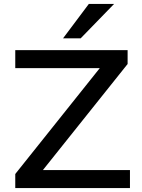

<svg xmlns="http://www.w3.org/2000/svg" viewBox="-20 -961 726 981"><path d="M58 0V-72L525 -657L536 -613H58V-705H632V-634L164 -48L153 -92H644V0ZM302 -765 434 -941H563L392 -765Z"/></svg>

Font: Nunito Sans 7pt SemiExpanded Medium
Style: Regular
Weight: 500
Width: 6
Designer: Vernon Adams
Foundry: Vernon Adams
Version: Version 3.101;gftools[0.9.27]